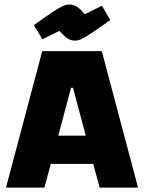

<svg xmlns="http://www.w3.org/2000/svg" viewBox="-20 -859 659 879"><path d="M7.4 0 173.4 -625H446L612 0H436L314.2 -457H305.2L183.4 0ZM118.4 -108.8V-238H501.5V-108.8ZM324.4 -673Q312.3 -673 301.5 -676.8Q290.8 -680.6 279.3 -690.4Q267.8 -700.3 252.1 -717.6L173.9 -679.2L135.3 -744.2Q192.5 -785.4 223 -805.3Q253.5 -825.3 269 -831.9Q284.5 -838.6 296 -838.6Q308.8 -838.6 319.4 -834.8Q329.9 -831 341.2 -821.7Q352.4 -812.3 368.3 -794L446.5 -832.4L485.1 -767.4Q429.1 -727.7 398.5 -707.2Q367.9 -686.8 352.5 -679.9Q337.1 -673 324.4 -673Z"/></svg>

Font: Changa
Style: Regular
Weight: 400
Designer: Eduardo Rodriguez Tunni
Foundry: Eduardo Rodriguez Tunni
Version: Version 3.003